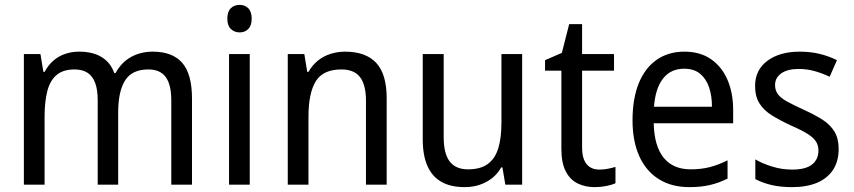

<svg xmlns="http://www.w3.org/2000/svg" viewBox="-20 -758 3503 788"><path d="M607 -546Q688 -546 728 -500Q768 -454 768 -353V0H683V-345Q683 -411 660 -442Q637 -473 589 -473Q522 -473 493.5 -428Q465 -383 465 -296V0H381V-346Q381 -390 370.5 -418Q360 -446 339 -459.5Q318 -473 286 -473Q239 -473 212 -450Q185 -427 174 -383.5Q163 -340 163 -279V0H78V-536H146L158 -463H163Q178 -491 199.5 -509.5Q221 -528 248 -537Q275 -546 305 -546Q361 -546 397.5 -523.5Q434 -501 449 -458H454Q479 -503 518.5 -524.5Q558 -546 607 -546Z M1005 -536V0H920V-536ZM964 -738Q985 -738 999 -724Q1013 -710 1013 -681Q1013 -653 999 -639Q985 -625 964 -625Q942 -625 927.5 -639Q913 -653 913 -681Q913 -710 927 -724Q941 -738 964 -738Z M1396 -546Q1481 -546 1524 -500Q1567 -454 1567 -354V0H1482V-345Q1482 -409 1458 -441Q1434 -473 1381 -473Q1306 -473 1276 -424.5Q1246 -376 1246 -278V0H1161V-536H1229L1241 -463H1246Q1262 -491 1285 -509.5Q1308 -528 1337 -537Q1366 -546 1396 -546Z M2123 -536V0H2054L2042 -71H2037Q2022 -44 1998.5 -26Q1975 -8 1947 1Q1919 10 1887 10Q1829 10 1791 -12Q1753 -34 1734 -77.5Q1715 -121 1715 -186V-536H1801V-195Q1801 -128 1825.5 -95.5Q1850 -63 1901 -63Q1952 -63 1982 -85Q2012 -107 2025 -149.5Q2038 -192 2038 -255V-536Z M2440 -62Q2458 -62 2475.5 -65.5Q2493 -69 2506 -73V-6Q2491 1 2468 5.5Q2445 10 2421 10Q2382 10 2351 -5Q2320 -20 2302 -54.5Q2284 -89 2284 -148V-468H2217V-511L2286 -541L2316 -659H2369V-536H2500V-468H2369V-153Q2369 -107 2387.5 -84.5Q2406 -62 2440 -62Z M2789 -546Q2853 -546 2897.5 -515.5Q2942 -485 2965.5 -431Q2989 -377 2989 -306V-252H2663Q2665 -159 2703.5 -111Q2742 -63 2815 -63Q2857 -63 2892.5 -72Q2928 -81 2966 -100V-25Q2930 -7 2893 1.5Q2856 10 2809 10Q2736 10 2683.5 -23Q2631 -56 2603.5 -117.5Q2576 -179 2576 -264Q2576 -353 2601.5 -416Q2627 -479 2675 -512.5Q2723 -546 2789 -546ZM2788 -476Q2733 -476 2701.5 -436Q2670 -396 2664 -320H2902Q2902 -365 2890 -400Q2878 -435 2853 -455.5Q2828 -476 2788 -476Z M3422 -147Q3422 -96 3399 -61Q3376 -26 3333.5 -8Q3291 10 3231 10Q3182 10 3145 1Q3108 -8 3080 -23V-104Q3108 -87 3148.5 -74.5Q3189 -62 3231 -62Q3287 -62 3313 -83Q3339 -104 3339 -140Q3339 -161 3329 -177Q3319 -193 3294.5 -208.5Q3270 -224 3226 -243Q3181 -264 3148 -284.5Q3115 -305 3097 -333.5Q3079 -362 3079 -405Q3079 -471 3129.5 -508.5Q3180 -546 3262 -546Q3306 -546 3343.5 -537Q3381 -528 3415 -511L3385 -443Q3356 -457 3324 -466Q3292 -475 3258 -475Q3212 -475 3186.5 -457Q3161 -439 3161 -409Q3161 -387 3172.5 -371.5Q3184 -356 3210 -341.5Q3236 -327 3280 -307Q3324 -287 3356 -266.5Q3388 -246 3405 -217.5Q3422 -189 3422 -147Z"/></svg>

Font: Noto Sans Devanagari SemiCondensed
Style: Regular
Weight: 400
Width: 4
Designer: Jelle Bosma - Monotype Design Team
Foundry: Monotype Imaging Inc.
Version: Version 2.006